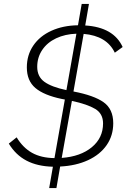

<svg xmlns="http://www.w3.org/2000/svg" viewBox="-20 -840 653 980"><path d="M407 -667 355 -373Q460 -353 509 -318Q558 -283 558 -211Q558 -148 524.5 -99.5Q491 -51 429.5 -22.5Q368 6 287 10L268 120H231L250 11Q171 9 115.5 -20Q60 -49 25 -107L65 -139Q97 -86 143.5 -60Q190 -34 258 -33L311 -332L295 -335Q204 -354 160.5 -391Q117 -428 117 -496Q117 -559 150 -607.5Q183 -656 242.5 -683Q302 -710 378 -711L397 -820H434L415 -710Q560 -701 606 -600L566 -571Q525 -657 407 -667ZM319 -380 370 -668Q312 -666 266.5 -644.5Q221 -623 195.5 -585Q170 -547 170 -499Q170 -449 206.5 -422.5Q243 -396 319 -380ZM347 -325 295 -34Q391 -41 448.5 -88.5Q506 -136 506 -210Q506 -260 466 -284Q426 -308 347 -325Z"/></svg>

Font: KoHo Light
Style: Italic
Weight: 300
Italic angle: -10°
Version: Version 1.000; ttfautohint (v1.6)